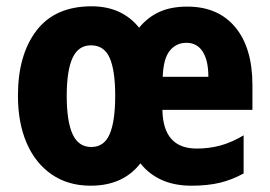

<svg xmlns="http://www.w3.org/2000/svg" viewBox="-20 -580 857 610"><path d="M575 -559Q673 -559 727.5 -493.5Q782 -428 782 -309V-231H496Q498 -108 605 -108Q644 -108 679.5 -117.5Q715 -127 754 -150V-29Q718 -9 679 0.5Q640 10 588 10Q483 10 426 -61Q371 10 268 10Q196 10 144 -26Q92 -62 64.5 -126Q37 -190 37 -276Q37 -406 96 -483Q155 -560 271 -560Q367 -560 422 -492Q449 -525 486 -542Q523 -559 575 -559ZM572 -444Q540 -444 519.5 -419Q499 -394 497 -336H642Q642 -388 624 -416Q606 -444 572 -444ZM269 -436Q229 -436 210.5 -396Q192 -356 192 -275Q192 -195 210.5 -154Q229 -113 270 -113Q311 -113 328.5 -154Q346 -195 346 -276Q346 -356 328.5 -396Q311 -436 269 -436Z"/></svg>

Font: Noto Sans Hebrew Condensed ExtraBold
Style: Regular
Weight: 800
Width: 3
Designer: Monotype Design Team
Foundry: Monotype Imaging Inc.
Version: Version 2.004; ttfautohint (v1.8.4.7-5d5b)